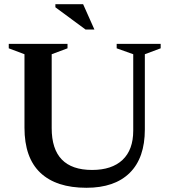

<svg xmlns="http://www.w3.org/2000/svg" viewBox="-20 -878 804 910"><path d="M611.5 -259V-621L533 -649V-670H741.5V-649L666.5 -621V-264.5Q666.5 -129.5 595 -58.8Q523.5 12 389.5 12Q246.5 12 171.2 -59.2Q96 -130.5 96 -272.5V-621L21.5 -649V-670H300V-649L225 -621V-270.5Q225 -72.5 416.5 -72.5Q510 -72.5 560.8 -120.2Q611.5 -168 611.5 -259ZM427.5 -738H385.5L242.5 -843.5V-858H374Z"/></svg>

Font: Newsreader Text SemiBold
Style: Regular
Weight: 600
Designer: Hugues Gentile
Foundry: Production Type
Version: Version 1.001